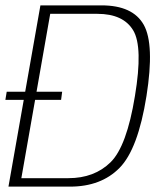

<svg xmlns="http://www.w3.org/2000/svg" viewBox="-27 -695 614 715"><path d="M-7 -323H200.5L204.5 -353.5H-2ZM4.5 0H233.5Q349.5 0 418.2 -69.8Q487 -139.5 518.5 -337.5Q549 -530.5 508.2 -602.8Q467.5 -675 351 -675H123.5ZM52.5 -31.5 160 -643.5H335.5Q432 -643.5 469 -582Q506 -520.5 475.5 -337.5Q445 -150 384.8 -90.8Q324.5 -31.5 227.5 -31.5Z"/></svg>

Font: Anybody UltraCondensed Thin ExtraLight
Style: Italic
Weight: 250
Italic angle: -10°
Version: Version 1.111